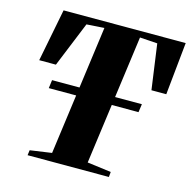

<svg xmlns="http://www.w3.org/2000/svg" viewBox="-108 -850 949 956"><g transform="rotate(15 366.5 -371.5)"><path d="M117 0 120.5 -26.5 232 -42.5 322.5 -711 231.5 -705 136.5 -472H50.5L103.5 -743H733L705.5 -472H629L596.5 -705L506 -711L415.5 -42.5L538.5 -26.5L536 0ZM132.5 -350 138 -392.5H601L595 -350Z"/></g></svg>

Font: Merriweather 120pt Black
Style: Italic
Weight: 900
Italic angle: -7.8°
Version: Version 2.101